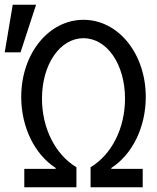

<svg xmlns="http://www.w3.org/2000/svg" viewBox="-64 -794 664 814"><path d="M290 -632C390 -632 466 -521 466 -376C466 -251 410 -139 320 -85V0H541V-78H408V-82C498 -140 554 -256 554 -383C554 -566 438 -710 290 -710C142 -710 26 -566 26 -383C26 -256 82 -140 172 -82V-78H39V0H260V-85C170 -139 114 -251 114 -376C114 -521 190 -632 290 -632ZM89 -774H-10L-44 -572H23Z"/></svg>

Font: CommitMono-dimboump
Style: Regular
Weight: 400
Monospace: yes
Designer: Eigil Nikolajsen
Foundry: Eigil Nikolajsen
Version: Version 1.143